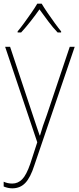

<svg xmlns="http://www.w3.org/2000/svg" viewBox="-20 -783 429 1046"><path d="M8 -528H35L157 -161Q173 -113 181.5 -87.5Q190 -62 196 -45H198Q211 -92 236 -159L360 -528H387L167 118Q146 184 118 213.5Q90 243 47 243Q24 243 0 233V207Q11 212 22.5 214.5Q34 217 47 217Q78 217 101 193.5Q124 170 145 109L183 -8ZM207 -763Q220 -741 239.5 -712.5Q259 -684 279 -656.5Q299 -629 313 -612V-606H294Q268 -633 242 -668Q216 -703 195 -732Q175 -703 147.5 -668Q120 -633 95 -606H76V-612Q92 -631 112 -658.5Q132 -686 151.5 -714Q171 -742 183 -763Z"/></svg>

Font: Noto Sans Bengali SemiCondensed Thin
Style: Regular
Weight: 100
Width: 4
Designer: Joana Ranito - Universal Thirst; Jelle Bosma - Monotype Design Team
Foundry: Universal Thirst ehf.
Version: Version 3.000; ttfautohint (v1.8.4.7-5d5b)